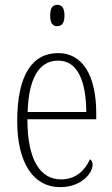

<svg xmlns="http://www.w3.org/2000/svg" viewBox="-20 -762 463 792"><path d="M216 -654C233 -654 246 -664 246 -698C246 -732 233 -742 216 -742C199 -742 187 -732 187 -698C187 -664 199 -654 216 -654ZM228 10C316 10 362 -48 362 -82C362 -95 357 -102 351 -105C332 -62 295 -22 232 -22C146 -22 93 -102 93 -270H377V-294C377 -450 321 -543 220 -543C112 -543 51 -451 51 -262C51 -88 119 10 228 10ZM336 -300H94C98 -431 137 -512 220 -512C301 -512 335 -426 336 -300Z"/></svg>

Font: Noto Serif Armenian Condensed ExtraLight
Style: Regular
Weight: 200
Width: 3
Designer: Monotype Design Team
Foundry: Monotype Imaging Inc.
Version: Version 2.008